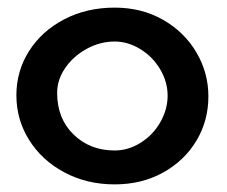

<svg xmlns="http://www.w3.org/2000/svg" viewBox="-20 -484 595 504"><path d="M23 -234Q23 -297 56 -349.5Q89 -402 148 -433Q207 -464 281 -464Q352 -464 408 -432Q464 -400 495.5 -346.5Q527 -293 527 -231Q527 -167 495.5 -114.5Q464 -62 408 -31Q352 0 281 0Q208 0 149 -31.5Q90 -63 56.5 -116.5Q23 -170 23 -234ZM420 -233Q420 -269 400.5 -302Q381 -335 348.5 -355Q316 -375 281 -375Q243 -375 208 -356Q173 -337 151.5 -306Q130 -275 130 -240Q130 -173 173 -131Q216 -89 281 -89Q317 -89 349.5 -109.5Q382 -130 401 -163.5Q420 -197 420 -233Z"/></svg>

Font: Mali SemiBold
Style: Regular
Weight: 600
Designer: Kitiyaporn Chalermlarp | Katatrad Aksorn Co.,Ltd.
Foundry: Cadson Demak Co.,Ltd.
Version: Version 1.000; ttfautohint (v1.6)